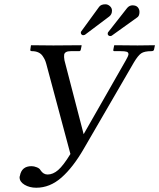

<svg xmlns="http://www.w3.org/2000/svg" viewBox="-20 -858 746 900"><path d="M203.1 -40Q228.5 -40 252.7 -61Q276.9 -82 310.1 -136.2L196.8 -559.1Q193.8 -569.8 190.4 -577.4Q187 -585 179.7 -595.7Q172.4 -606.4 159.7 -612.3Q147 -618.2 129.9 -618.2Q125.5 -618.2 123.3 -620.1Q121.1 -622.1 122.1 -625L125 -645L127 -646Q189 -645 230 -645L360.8 -646L362.8 -645L358.9 -626Q357.4 -618.2 351.1 -618.2H312Q284.2 -618.2 280.8 -602.1Q279.3 -591.8 282.2 -575.2L372.1 -229L569.8 -575.2Q581.1 -595.2 582 -601.1V-605Q582 -612.8 573.5 -615.5Q564.9 -618.2 544.9 -618.2H516.1Q509.8 -618.2 511.2 -625L515.1 -645L517.1 -646Q582 -645 625 -645L705.1 -646L706.1 -645L702.1 -626Q700.7 -618.2 689.9 -618.2Q656.7 -618.2 641.8 -607.9Q627 -597.7 607.9 -565.9L373 -161.1Q322.3 -73.2 268.1 -25.6Q213.9 22 149.9 22Q118.7 22 95.2 8.1Q71.8 -5.9 71.8 -26.9Q71.8 -30.3 73.2 -33.2Q81.1 -79.1 127.9 -79.1Q139.6 -79.1 152.8 -73.7Q166 -68.4 169.9 -60.1Q183.1 -40 203.1 -40ZM621.1 -774.9 503.9 -690.9Q501 -689 496.1 -689Q492.2 -689 488.5 -691.9Q484.9 -694.8 484.9 -699.2Q484.9 -705.1 486.8 -707L576.2 -820.8Q586.9 -833 601.1 -833Q617.7 -833 625.7 -824Q633.8 -814.9 633.8 -801.8Q633.8 -781.7 621.1 -774.9ZM474.1 -837.9Q485.4 -837.9 495.1 -829.3Q504.9 -820.8 504.9 -808.1Q504.9 -790.5 492.2 -780.8L377.9 -694.8Q372.1 -692.9 370.1 -692.9Q365.7 -692.9 362.3 -696.3Q358.9 -699.7 358.9 -704.1Q358.9 -709 360.8 -710.9L444.8 -826.2Q453.6 -837.9 474.1 -837.9Z"/></svg>

Font: Common Serif
Style: Bold Italic
Weight: 700
Italic angle: -12°
Designer: Philipp H. Poll, Khaled Hosny
Foundry: Stefan Peev, Context Ltd.
Version: Version 1.026